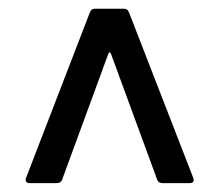

<svg xmlns="http://www.w3.org/2000/svg" viewBox="-20 -720 498 436"><path d="M108.9 -304.2H46.9Q41.5 -304.2 39.3 -307.6Q37.1 -311 39.1 -315.9L184.1 -691.9Q187.5 -700.2 194.8 -700.2H262.2Q269.5 -700.2 272.9 -691.9L418.9 -315.9L419.9 -312Q419.9 -304.2 411.1 -304.2H349.1Q339.8 -304.2 336.9 -312L231.9 -598.1Q230.5 -601.1 229 -601.1Q227.5 -601.1 226.1 -598.1L121.1 -312Q118.2 -304.2 108.9 -304.2Z"/></svg>

Font: Gruenseis Font Medium
Style: Regular
Weight: 500
Designer: Jeremy Tribby
Foundry: Tribby Type
Version: Version 1.408;Glyphs 3.1.2 (3151)